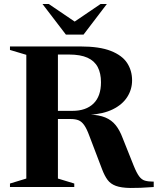

<svg xmlns="http://www.w3.org/2000/svg" viewBox="-20 -938 791 963"><path d="M343.5 -382Q411 -382 448.8 -418.5Q486.5 -455 486.5 -525.5Q486.5 -570.5 470.2 -601.5Q454 -632.5 418.8 -648.5Q383.5 -664.5 326 -664.5H144L170 -705H383Q479.5 -705 536.2 -682.5Q593 -660 617.8 -621.8Q642.5 -583.5 642.5 -535Q642.5 -489.5 618.2 -451.5Q594 -413.5 546 -389.8Q498 -366 426.5 -362V-363.5Q476.5 -362 508.2 -348.8Q540 -335.5 560.2 -310.2Q580.5 -285 595 -246L650.5 -107Q665 -71 677.8 -53.8Q690.5 -36.5 707.5 -31.8Q724.5 -27 751 -27V0Q678.5 5.5 633 4.8Q587.5 4 561 -5.8Q534.5 -15.5 519.5 -35.8Q504.5 -56 492 -89L428 -257Q415 -292.5 402.2 -310.5Q389.5 -328.5 373.8 -334.8Q358 -341 336 -341H166L139.5 -382ZM270.5 -705V-42.5L352.5 -17.5V0H30V-17.5L112 -42.5V-663L30 -687.5V-705ZM375.5 -815.5H333.5L484.5 -918H516L399 -764.5H310.5L193 -918H224.5Z"/></svg>

Font: Newsreader 60pt SemiBold
Style: Regular
Weight: 600
Designer: Hugues Gentile
Foundry: Production Type
Version: Version 1.003